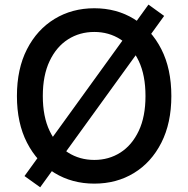

<svg xmlns="http://www.w3.org/2000/svg" viewBox="-20 -773 804 819"><path d="M382.3 10.3Q287.6 10.3 212.9 -35.2Q138.2 -80.6 95.2 -164.3Q52.2 -248 52.2 -363.3Q52.2 -479.5 95.2 -563.2Q138.2 -647 212.9 -692.4Q287.6 -737.8 382.3 -737.8Q477.1 -737.8 551.3 -692.4Q625.5 -647 668.2 -563.2Q710.9 -479.5 710.9 -363.3Q710.9 -248 668.2 -164.1Q625.5 -80.1 551.3 -34.9Q477.1 10.3 382.3 10.3ZM382.3 -90.8Q444.3 -90.8 493.7 -122.3Q543 -153.8 571.8 -214.6Q600.6 -275.4 600.6 -363.3Q600.6 -452.1 571.8 -512.9Q543 -573.7 493.7 -605.2Q444.3 -636.7 382.3 -636.7Q319.8 -636.7 270.3 -605.2Q220.7 -573.7 191.7 -512.7Q162.6 -451.7 162.6 -363.3Q162.6 -275.4 191.7 -214.6Q220.7 -153.8 270.3 -122.3Q319.8 -90.8 382.3 -90.8ZM151.4 25.9 84.5 -22 613.3 -753.4 680.2 -705.1Z"/></svg>

Font: Inter 17pt Medium
Style: Regular
Weight: 500
Version: Version 4.001;git-66647c0bb